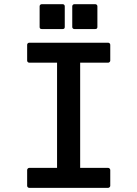

<svg xmlns="http://www.w3.org/2000/svg" viewBox="-20 -905 658 925"><path d="M110.8 -85.9Q110.8 -89.8 113.8 -93Q116.7 -96.2 121.1 -96.2H254.9V-603H121.1Q116.7 -603 113.8 -606Q110.8 -608.9 110.8 -612.8V-689Q110.8 -693.4 113.8 -696.3Q116.7 -699.2 121.1 -699.2H501Q504.9 -699.2 508.1 -696.3Q511.2 -693.4 511.2 -689V-612.8Q511.2 -609.4 508.1 -606.2Q504.9 -603 501 -603H366.2V-96.2H501Q504.9 -96.2 508.1 -93Q511.2 -89.8 511.2 -85.9V-9.8Q511.2 -6.3 508.1 -3.2Q504.9 0 501 0H121.1Q116.7 0 113.8 -2.9Q110.8 -5.9 110.8 -9.8ZM328.1 -774.9V-875Q328.1 -878.9 331.1 -881.8Q334 -884.8 337.9 -884.8H439Q443.4 -884.8 446.3 -881.8Q449.2 -878.9 449.2 -875V-774.9Q449.2 -765.1 439 -765.1H337.9Q334 -765.1 331.1 -767.8Q328.1 -770.5 328.1 -774.9ZM170.9 -875Q170.9 -878.9 173.8 -881.8Q176.8 -884.8 181.2 -884.8H282.2Q286.6 -884.8 289.3 -881.8Q292 -878.9 292 -875V-774.9Q292 -765.1 282.2 -765.1H181.2Q170.9 -765.1 170.9 -774.9Z"/></svg>

Font: Fragment Mono SemBd
Style: Regular
Weight: 600
Designer: Wei Huang based on Nimbus Sans by URW Studio, based on Helvetica by Max Miedinger.
Foundry: Wei Huang
Version: Version 1.011